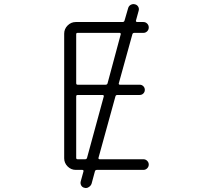

<svg xmlns="http://www.w3.org/2000/svg" viewBox="-20 -863 1040 951"><path d="M401.4 -74.2Q409.2 -74.2 411.1 -81.1L494.1 -385.7Q495.1 -387.7 493.2 -390.1Q491.2 -392.6 489.3 -392.6H364.3Q357.4 -392.6 357.4 -384.8V-81.1Q357.4 -74.2 364.3 -74.2ZM645.5 -700.2Q637.7 -700.2 635.7 -693.4L568.4 -450.2Q567.4 -447.3 569.3 -445.3Q571.3 -443.4 573.2 -443.4H671.9Q682.6 -443.4 689.9 -436Q697.3 -428.7 697.3 -418Q697.3 -407.2 689.9 -399.9Q682.6 -392.6 671.9 -392.6H561.5Q553.7 -392.6 551.8 -385.7L467.8 -81.1Q466.8 -78.1 468.8 -76.2Q470.7 -74.2 473.6 -74.2H690.4Q701.2 -74.2 709 -66.4Q716.8 -58.6 716.8 -47.9Q716.8 -37.1 709 -29.3Q701.2 -21.5 690.4 -21.5H460Q452.1 -21.5 450.2 -14.6L433.6 46.9Q429.7 57.6 419.9 63.5Q413.1 68.4 405.3 68.4Q402.3 68.4 399.4 67.4Q387.7 65.4 382.3 55.7Q377 45.9 379.9 35.2L393.6 -14.6Q394.5 -17.6 392.6 -19.5Q390.6 -21.5 387.7 -21.5H355.5Q332 -21.5 314.9 -38.6Q297.9 -55.7 297.9 -79.1V-696.3Q297.9 -719.7 314.9 -736.8Q332 -753.9 355.5 -753.9H586.9Q594.7 -753.9 596.7 -760.7L614.3 -821.3Q617.2 -833 627 -838.9Q633.8 -842.8 641.6 -842.8Q644.5 -842.8 647.5 -841.8Q658.2 -839.8 664.1 -830.6Q669.9 -821.3 667 -810.5L653.3 -760.7Q652.3 -758.8 654.3 -756.3Q656.2 -753.9 659.2 -753.9H690.4Q701.2 -753.9 709 -746.1Q716.8 -738.3 716.8 -727.1Q716.8 -715.8 709 -708Q701.2 -700.2 690.4 -700.2ZM364.3 -700.2Q357.4 -700.2 357.4 -693.4V-451.2Q357.4 -443.4 364.3 -443.4H502.9Q510.7 -443.4 512.7 -450.2L578.1 -693.4Q579.1 -695.3 577.1 -697.8Q575.2 -700.2 573.2 -700.2Z"/></svg>

Font: Rounded-X Mgen+ 1m light
Style: Regular
Weight: 200
Designer: [Source Han Sans]
Ryoko NISHIZUKA  (kana & ideographs); Paul D. Hunt (Latin, Greek & Cyrillic); Wenlong ZHANG  (bopomofo
Version: Version 1.059.20150602